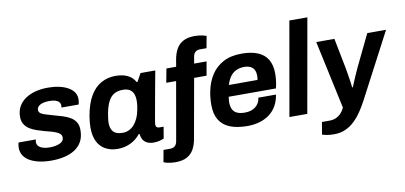

<svg xmlns="http://www.w3.org/2000/svg" viewBox="-81 -1002 3083 1460"><g transform="rotate(-10 1460.5 -272.0)"><path d="M243 12Q191 12 148.5 2.5Q106 -7 75.5 -25Q45 -43 29.5 -69Q14 -95 14 -127Q14 -138 16 -149Q18 -160 20 -167H154Q152 -162 151 -156.5Q150 -151 150 -148Q150 -127 163.5 -114Q177 -101 199 -95Q221 -89 247 -89Q266 -89 285.5 -92Q305 -95 321.5 -101.5Q338 -108 347.5 -119Q357 -130 357 -147Q357 -163 346.5 -173.5Q336 -184 318.5 -191.5Q301 -199 278 -205.5Q255 -212 230 -218Q201 -226 171.5 -236Q142 -246 118 -261Q94 -276 79.5 -299.5Q65 -323 65 -356Q65 -402 84 -436Q103 -470 137 -493Q171 -516 215.5 -527.5Q260 -539 312 -539Q358 -539 397 -530.5Q436 -522 465 -506Q494 -490 510 -467Q526 -444 526 -414Q526 -400 523.5 -387.5Q521 -375 520 -372H387Q388 -377 388.5 -380.5Q389 -384 389 -387Q389 -403 379 -414.5Q369 -426 351 -431.5Q333 -437 306 -437Q283 -437 265 -433.5Q247 -430 234 -423Q221 -416 214.5 -406Q208 -396 208 -385Q208 -367 224.5 -356.5Q241 -346 268 -339Q295 -332 326 -322Q356 -314 386.5 -304.5Q417 -295 443 -280Q469 -265 484.5 -241Q500 -217 500 -180Q500 -126 479.5 -89.5Q459 -53 423 -30.5Q387 -8 341 2Q295 12 243 12Z M755 12Q702 12 661.5 -10Q621 -32 599.5 -75.5Q578 -119 578 -183Q578 -203 580 -224.5Q582 -246 586 -271Q602 -363 636.5 -422.5Q671 -482 721.5 -510Q772 -538 835 -538Q869 -538 897.5 -530Q926 -522 948 -506Q970 -490 984 -464H991L1025 -526H1139L1115 -397Q1108 -358 1101 -319.5Q1094 -281 1088 -247Q1082 -213 1077 -186Q1072 -159 1069.5 -142Q1067 -125 1067 -121Q1067 -107 1074.5 -100.5Q1082 -94 1095 -94H1127L1112 -5Q1099 1 1078.5 6.5Q1058 12 1032 12Q1005 12 984 2.5Q963 -7 951 -26Q946 -35 942.5 -46.5Q939 -58 938 -71H931Q898 -30 853 -9Q808 12 755 12ZM813 -102Q839 -102 862 -112.5Q885 -123 902.5 -143Q920 -163 933 -191.5Q946 -220 952 -255Q956 -273 957.5 -285.5Q959 -298 959.5 -307.5Q960 -317 960 -324Q960 -357 950.5 -379Q941 -401 921 -412.5Q901 -424 870 -424Q829 -424 801.5 -407.5Q774 -391 757 -357.5Q740 -324 730 -274Q726 -253 724 -238.5Q722 -224 721 -213.5Q720 -203 720 -195Q720 -149 742 -125.5Q764 -102 813 -102Z M1169 188Q1154 188 1137 186Q1120 184 1105 180.5Q1090 177 1079 172L1096 80H1146Q1171 80 1184.5 67.5Q1198 55 1202 31L1281 -419H1205L1225 -526H1300L1310 -584Q1318 -627 1336.5 -660.5Q1355 -694 1389.5 -713Q1424 -732 1480 -732Q1496 -732 1512.5 -730Q1529 -728 1544 -724.5Q1559 -721 1569 -717L1552 -625H1503Q1479 -625 1465.5 -613Q1452 -601 1448 -578L1439 -526H1535L1516 -419H1420L1338 41Q1331 81 1313 115Q1295 149 1260.5 168.5Q1226 188 1169 188Z M1757 12Q1677 12 1622.5 -10Q1568 -32 1540.5 -77.5Q1513 -123 1513 -193Q1513 -220 1515.5 -246Q1518 -272 1523 -297Q1537 -368 1572 -422Q1607 -476 1665 -507Q1723 -538 1807 -538Q1881 -538 1931.5 -517Q1982 -496 2007.5 -453Q2033 -410 2033 -343Q2033 -322 2030 -293.5Q2027 -265 2019 -232H1654Q1653 -221 1651.5 -210.5Q1650 -200 1650 -191Q1650 -158 1661 -135.5Q1672 -113 1695.5 -102.5Q1719 -92 1755 -92Q1780 -92 1800 -98Q1820 -104 1835.5 -115.5Q1851 -127 1861.5 -144.5Q1872 -162 1875 -186H2011Q2003 -136 1981.5 -99Q1960 -62 1926.5 -37.5Q1893 -13 1850 -0.5Q1807 12 1757 12ZM1671 -320H1892Q1894 -329 1894.5 -337.5Q1895 -346 1895 -352Q1895 -381 1885 -399Q1875 -417 1855.5 -426Q1836 -435 1810 -435Q1773 -435 1745.5 -421.5Q1718 -408 1700 -382.5Q1682 -357 1671 -320Z M2082 0 2209 -723H2348L2220 0Z M2395 188Q2356 188 2333 182.5Q2310 177 2303 175L2319 80H2379Q2405 80 2427 70.5Q2449 61 2466 43.5Q2483 26 2495 0L2382 -526H2522L2568 -292Q2572 -270 2576.5 -242Q2581 -214 2585 -187Q2589 -160 2591 -139H2596Q2603 -155 2610.5 -173.5Q2618 -192 2626.5 -211.5Q2635 -231 2643 -249Q2651 -267 2658 -282L2776 -526H2921L2658 -25Q2635 19 2608.5 57.5Q2582 96 2550.5 125.5Q2519 155 2481 171.5Q2443 188 2395 188Z"/></g></svg>

Font: Archivo SemiBold
Style: Bold Italic
Weight: 700
Italic angle: -10°
Version: Version 2.001